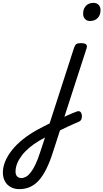

<svg xmlns="http://www.w3.org/2000/svg" viewBox="-325 -815 719 1335"><path d="M67 25Q86 15 105.5 5.5Q125 -4 143.5 -12.5Q162 -21 179 -28Q196 -35 210 -40Q225 -45 233.5 -37.5Q242 -30 244 -16Q246 -2 242 11Q238 24 226 30Q207 38 186 47.5Q165 57 143 67Q121 77 99.5 88Q78 99 57 109ZM-191 500Q-225 500 -251 485.5Q-277 471 -291 445Q-305 419 -305 385Q-305 346 -288.5 306.5Q-272 267 -241 228Q-210 189 -166 154Q-122 119 -67 88Q-46 76 -24 65.5Q-2 55 20 43L190 -483Q197 -503 206.5 -509Q216 -515 235 -515Q266 -515 274.5 -505.5Q283 -496 276 -476L44 240Q22 310 -3 360Q-28 410 -56 440.5Q-84 471 -117.5 485.5Q-151 500 -191 500ZM-177 423Q-161 423 -144.5 414Q-128 405 -111.5 384Q-95 363 -78 327.5Q-61 292 -44 238L-12 141Q-23 147 -33.5 153Q-44 159 -55 165Q-93 188 -123 213.5Q-153 239 -174 267Q-195 295 -206 323Q-217 351 -217 379Q-217 392 -212.5 402Q-208 412 -198.5 417.5Q-189 423 -177 423ZM301 -669Q279 -669 266 -683Q253 -697 253 -720Q253 -754 272.5 -774.5Q292 -795 325 -795Q348 -795 361 -781Q374 -767 374 -744Q374 -710 354 -689.5Q334 -669 301 -669Z"/></svg>

Font: Playwrite IE
Style: Regular
Weight: 400
Designer: Veronika Burian, José Scaglione
Foundry: TypeTogether
Version: Version 1.002